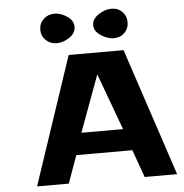

<svg xmlns="http://www.w3.org/2000/svg" viewBox="-60 -980 995 1038"><g transform="rotate(-5 437.5 -461.0)"><path d="M99 0 331 -693H629L859 0H683L629 -150H325L271 0ZM363 -268H589L476 -575ZM214 -785Q190 -808 190 -842Q190 -876 214 -899Q238 -922 273 -922Q308 -922 342 -899Q376 -876 376 -842Q376 -808 342 -785Q308 -762 273 -762Q238 -762 214 -785ZM512.5 -785.5Q477 -809 477 -842Q477 -875 512.5 -898.5Q548 -922 583 -922Q618 -922 641 -899Q664 -876 664 -842Q664 -808 641 -785Q618 -762 583 -762Q548 -762 512.5 -785.5Z"/></g></svg>

Font: Fix15 Mono
Style: Bold
Weight: 700
Designer: Carrois Corporate & Edenspiekermann AG
Foundry: Carrois Corporate GbR & Edenspiekermann AG
Version: Version 3.206